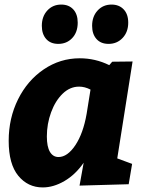

<svg xmlns="http://www.w3.org/2000/svg" viewBox="-20 -806 634 840"><path d="M560 -537 493 -113 558 -89 543 0 328 6 346 -94Q310 -42 262 -14Q214 14 167 14Q102 14 60 -37Q18 -88 18 -190Q18 -289 59 -371.5Q100 -454 171.5 -502.5Q243 -551 329 -551Q397 -551 458 -521L471 -536ZM359 -308 376 -414Q351 -427 326 -427Q286 -427 254 -396Q222 -365 203.5 -314.5Q185 -264 185 -209Q185 -164 198.5 -141.5Q212 -119 236 -119Q275 -119 309.5 -170.5Q344 -222 359 -308ZM163 -693Q163 -734 187 -760Q211 -786 248 -786Q281 -786 300.5 -765Q320 -744 320 -707Q320 -665 296 -639.5Q272 -614 235 -614Q201 -614 182 -635.5Q163 -657 163 -693ZM383 -693Q383 -734 407 -760Q431 -786 468 -786Q501 -786 521 -765Q541 -744 541 -707Q541 -666 516.5 -640Q492 -614 455 -614Q421 -614 402 -635.5Q383 -657 383 -693Z"/></svg>

Font: Bitter Pro ExtraBold
Style: Italic
Weight: 800
Italic angle: -9°
Designer: Sol Matas, and Bitter project Authors
Foundry: Sol Matas
Version: Version 1.010